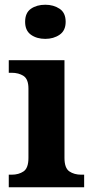

<svg xmlns="http://www.w3.org/2000/svg" viewBox="-20 -790 392 810"><path d="M171 -626Q135 -626 110.5 -643.5Q86 -661 86 -698Q86 -736 110.5 -753Q135 -770 171 -770Q206 -770 231.5 -753Q257 -736 257 -698Q257 -661 231.5 -643.5Q206 -626 171 -626ZM17 0V-53H29Q59 -53 79.5 -67Q100 -81 100 -124V-416Q100 -456 79.5 -469.5Q59 -483 29 -483H17V-536H252V-124Q252 -81 272.5 -67Q293 -53 323 -53H335V0Z"/></svg>

Font: Noto Serif Ethiopic
Style: Bold
Weight: 700
Designer: Monotype Design Team
Foundry: Monotype Imaging Inc.
Version: Version 2.102; ttfautohint (v1.8.4.7-5d5b)